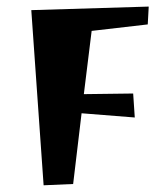

<svg xmlns="http://www.w3.org/2000/svg" viewBox="-20 -551 498 578"><path d="M385.7 -197.3 225.6 -210 200.2 2.9 111.3 6.8 74.2 -520.5 427.7 -531.2 424.8 -477.5 255.9 -458 232.4 -267.6 380.9 -269.5Z"/></svg>

Font: Ravi Prakash
Style: Regular
Weight: 400
Designer: Appaji Ambarisha Darbha
Version: Version 1.0.4; ttfautohint (v1.2.42-39fb)